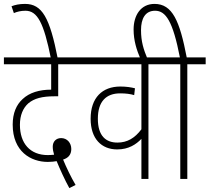

<svg xmlns="http://www.w3.org/2000/svg" viewBox="-20 -916 1073 983"><path d="M335 47 367 31C343 -10 320 -58 303 -99C329 -107 345 -124 345 -153C345 -184 324 -209 293 -209C267 -209 250 -191 250 -165C250 -151 253 -137 257 -124C246 -123 235 -122 225 -122C133 -122 82 -183 82 -277C82 -326 98 -363 125 -387C155 -412 195 -423 259 -423H278V-587H412V-622H0V-587H242V-457C182 -457 131 -442 96 -409C64 -380 45 -337 45 -278C45 -140 138 -87 225 -87C244 -87 258 -89 270 -91C285 -54 313 8 335 47Z M241 -615H276C235 -825 196 -896 108 -896C79 -896 57 -891 39 -884L51 -849C67 -856 87 -861 110 -861C171 -861 204 -801 241 -615Z M834 -587V-622H399V-587H704V-254C670 -209 632 -186 581 -186C523 -186 481 -219 481 -308C481 -397 524 -438 595 -438C625 -438 647 -435 667 -429L671 -464C651 -469 627 -473 596 -473C504 -473 444 -416 444 -308C444 -205 500 -151 580 -151C639 -151 677 -177 704 -205V0H740V-587Z M699 -615H735C715 -663 702 -703 702 -762C702 -820 723 -861 774 -861C829 -861 865 -807 901 -622H822V-587H903V0H939V-587H1033V-622H936C900 -809 863 -896 771 -896C701 -896 664 -838 664 -765C664 -708 680 -659 699 -615Z"/></svg>

Font: Noto Sans Condensed ExtraLight
Style: Regular
Weight: 200
Width: 3
Designer: Monotype Design Team
Foundry: Monotype Imaging Inc.
Version: Version 2.013